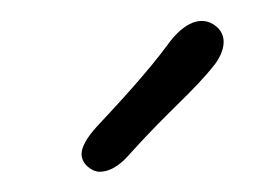

<svg xmlns="http://www.w3.org/2000/svg" viewBox="-20 -583 255 185"><path d="M141.6 -540C123 -514.6 95.2 -484.4 73.2 -460.9C63.5 -450.2 58.6 -441.4 58.6 -434.6C58.6 -424.3 69.3 -417.5 75.7 -417.5C88.9 -417.5 99.1 -427.7 105.5 -435.1C143.6 -477.5 165.5 -493.7 187 -521C195.8 -532.7 201.2 -549.8 185.5 -559.6C170.4 -568.8 153.8 -557.1 141.6 -540Z"/></svg>

Font: Pompiere 
Style: Regular
Weight: 400
Designer: Karolina Lach
Foundry: Sorkin Type Co.
Version: Version 1.001